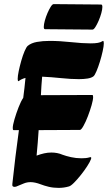

<svg xmlns="http://www.w3.org/2000/svg" viewBox="-20 -901 545 934"><path d="M435 -530Q425 -522 406 -519Q387 -516 364 -516Q325 -516 277 -521Q229 -526 185 -528Q183 -505 181.5 -483Q180 -461 179 -438L429 -439Q433 -439 433 -429Q433 -415 425.5 -389Q418 -363 407.5 -335.5Q397 -308 386 -288.5Q375 -269 369 -269L168 -268Q166 -237 163.5 -206Q161 -175 158 -144Q177 -151 194.5 -155Q212 -159 230 -159Q244 -159 257.5 -156.5Q271 -154 285 -148Q301 -142 325.5 -136.5Q350 -131 376 -131Q387 -131 397 -132Q407 -133 417 -136Q427 -139 422.5 -126.5Q418 -114 404.5 -93Q391 -72 373.5 -50Q356 -28 340 -12Q324 4 315 6Q291 13 265 13Q239 13 216.5 7.5Q194 2 179 -4Q150 -15 129 -15Q111 -15 95.5 -8.5Q80 -2 58 7Q57 7 54.5 7.5Q52 8 50 8Q46 8 42.5 5.5Q39 3 40 -6Q47 -72 55 -137.5Q63 -203 72 -268H46Q42 -268 42 -278Q42 -292 50.5 -321Q59 -350 70.5 -379.5Q82 -409 93 -425Q96 -449 99 -473.5Q102 -498 104 -522Q85 -517 73 -508Q71 -506 70 -506Q66 -506 66 -517Q66 -531 71 -555Q76 -579 83.5 -605.5Q91 -632 99.5 -652Q108 -672 115 -678Q132 -692 159.5 -697Q187 -702 221 -702Q271 -702 326 -696Q381 -690 421 -690Q463 -690 477 -700Q481 -702 481 -702Q485 -702 485 -690Q485 -677 479.5 -652Q474 -627 466 -601Q458 -575 449.5 -555Q441 -535 435 -530ZM241 -881 472 -879Q478 -879 478 -867Q478 -856 473 -837.5Q468 -819 460 -800.5Q452 -782 444 -769.5Q436 -757 430 -757L199 -759Q193 -759 193 -770Q193 -782 198 -800.5Q203 -819 211 -837.5Q219 -856 227 -868.5Q235 -881 241 -881Z"/></svg>

Font: Ga Maamli
Style: Regular
Weight: 400
Designer: Afotey Clement Nii Odai, Ama Asantewa Diaka, David Abbey-Thompson
Foundry: Sorkin Type Co.
Version: Version 1.000; ttfautohint (v1.8.4.7-5d5b)